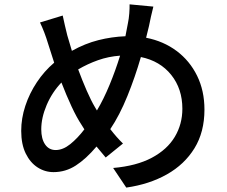

<svg xmlns="http://www.w3.org/2000/svg" viewBox="-20 -809 1040 879"><path d="M529.8 -554.2Q476.1 -550.3 428.7 -533.4Q381.3 -516.6 337.9 -491.2Q356.9 -439.9 377 -394Q397 -348.1 415 -317.9L423.8 -303.2Q454.6 -355 481.7 -420.7Q508.8 -486.3 529.8 -554.2ZM267.1 -737.8Q271.5 -716.3 277.1 -692.6Q282.7 -668.9 288.1 -647L309.1 -576.2Q369.6 -609.9 430.4 -625.2Q491.2 -640.6 554.2 -643.1L565.9 -704.1Q569.8 -722.2 571.8 -747.1Q573.7 -772 573.2 -789.1L682.1 -778.8Q676.8 -759.3 671.1 -732.9Q665.5 -706.5 662.1 -689.9L648.9 -636.2Q728.5 -620.6 788.6 -575.7Q848.6 -530.8 882.3 -462.2Q916 -393.6 916 -307.1Q916 -204.6 870.4 -130.4Q824.7 -56.2 744.1 -10.7Q663.6 34.7 558.1 49.8L498 -40Q605 -49.3 675.3 -86.9Q745.6 -124.5 780.3 -182.6Q814.9 -240.7 814.9 -311Q814.9 -402.3 763.9 -466.1Q712.9 -529.8 625 -547.9Q598.6 -456.5 563.2 -369.1Q527.8 -281.7 484.9 -217.8Q513.7 -180.2 543 -151.9L463.9 -87.9L421.9 -138.2Q374 -81.5 327.1 -51.3Q280.3 -21 225.1 -21Q185.5 -21 151.9 -42.7Q118.2 -64.5 97.7 -106.4Q77.1 -148.4 77.1 -210Q77.1 -267.1 95.9 -324.2Q114.7 -381.3 148.7 -432.4Q182.6 -483.4 228 -522L200.2 -608.9Q184.6 -661.1 163.1 -706.1ZM366.2 -216.8 355 -234.9Q331.5 -270 307.6 -321.5Q283.7 -373 261.2 -431.2Q218.3 -386.2 193.6 -328.1Q168.9 -270 168.9 -216.8Q168.9 -173.3 186.5 -147.7Q204.1 -122.1 234.9 -122.1Q268.1 -122.1 301.8 -149.2Q335.4 -176.3 366.2 -216.8Z"/></svg>

Font: Source Han Sans CN Medium
Style: Regular
Weight: 500
Designer: Ryoko NISHIZUKA  (kana, bopomofo & ideographs); Paul D. Hunt (Latin, Greek & Cyrillic); Sandoll Communications , Soo-you
Foundry: Adobe
Version: Version 2.004;hotconv 1.0.118;makeotfexe 2.5.65603